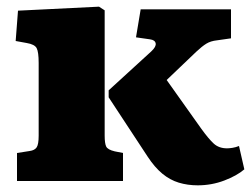

<svg xmlns="http://www.w3.org/2000/svg" viewBox="-20 -543 755 576"><path d="M573 13Q543 13 516.5 5Q490 -3 467 -22Q444 -41 423 -73L306 -251V-272L434 -389Q449 -403 447 -413Q445 -423 430 -425L388 -431L402 -515H673V-428L631 -422Q612 -420 599 -412Q586 -404 569 -388L480 -303L583 -158Q606 -126 621.5 -112Q637 -98 661 -98Q668 -98 677.5 -99.5Q687 -101 697 -105L713 -35Q691 -16 653 -1.5Q615 13 573 13ZM31 0V-84L69 -90Q84 -92 90 -101Q96 -110 96 -136V-354Q96 -387 90 -398.5Q84 -410 60 -414L27 -420L34 -511L277 -523L294 -512V-136Q294 -113 298.5 -103.5Q303 -94 324 -89L349 -84V0Z"/></svg>

Font: Literata ExtraBold
Style: Regular
Weight: 800
Designer: Latin by Veronika Burian and Jose Scaglione. Greek by Irene Vlachou. Cyrillic by Vera Evstafieva.
Foundry: TypeTogether
Version: Version 3.103;gftools[0.9.29]